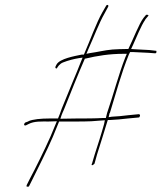

<svg xmlns="http://www.w3.org/2000/svg" viewBox="-20 -681 639 760"><path d="M80 -196C73 -190 74 -182 83 -185L93 -190C115 -202 146 -200 172 -200L205 -201L180 -141C156 -87 121 -16 97 29L86 51C85 53 85 55 85 57C88 59 95 58 95 56L108 30C130 -15 166 -85 189 -139L214 -200H280C300 -200 321 -200 341 -201L395 -205L392 -190C381 -150 367 -107 355 -70L344 -33L343 -32C342 -27 344 -27 345 -27C347 -27 351 -30 354 -33L364 -69C378 -112 392 -159 406 -204L407 -206H416C439 -207 461 -209 486 -212L529 -216C532 -216 532 -218 532 -218C536 -223 535 -229 529 -229L488 -225C465 -222 443 -220 422 -219L410 -217L414 -234H415C438 -309 460 -391 490 -465L495 -475H505C530 -474 551 -473 567 -472L594 -470H595C596 -470 599 -472 599 -473C600 -479 599 -480 598 -480H597L571 -483C557 -484 537 -485 514 -486L499 -487L506 -502C520 -532 538 -579 555 -603V-604L566 -617C572 -622 560 -624 558 -622L548 -610C531 -588 508 -528 489 -489L488 -487H479C459 -487 443 -486 425 -485C392 -482 367 -475 337 -471L322 -468L330 -487C351 -533 372 -590 394 -628L408 -654C412 -662 403 -664 400 -658L385 -632C361 -590 337 -522 313 -467L312 -465H304C275 -459 217 -449 204 -426C196 -413 199 -410 205 -410C207 -415 216 -429 230 -434C250 -442 274 -448 293 -451L307 -453L300 -436C290 -411 280 -385 269 -360L224 -250C220 -238 215 -224 210 -213V-212H175C143 -212 109 -209 92 -201V-200H91ZM224 -250 223 -249ZM219 -211 224 -226C227 -233 229 -239 233 -247C259 -312 288 -385 316 -449H318C364 -460 413 -468 469 -468H482L476 -454C450 -388 430 -310 404 -234L399 -214H389C355 -212 318 -212 283 -212ZM400 -659V-658ZM390 -215 389 -214ZM529 -229V-228ZM529 -216H528ZM593 -468Z"/></svg>

Font: Stray Cat
Style: HlCnObl
Weight: 100
Version: Version 1.0